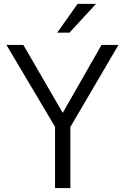

<svg xmlns="http://www.w3.org/2000/svg" viewBox="-20 -950 631 970"><path d="M578.5 -723 335.5 -308.5V0H258V-309.5L12.5 -723H98L297 -380L493 -723ZM372 -930.5H465L331 -785H269Z"/></svg>

Font: Public Sans Light
Style: Regular
Weight: 300
Designer: The Public Sans Project Authors: Dan O. Williams and USWDS (Libre Franklin designed by Pablo Impallari and Rodrigo Fuenz
Version: Version 1.007